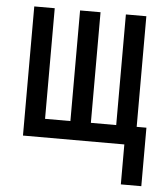

<svg xmlns="http://www.w3.org/2000/svg" viewBox="-51 -575 678 785"><g transform="rotate(5 288.0 -183.0)"><path d="M558 164V-76H518V-530H434V-76H330V-530H246V-76H142V-530H58V0H474V164Z"/></g></svg>

Font: Iosevka SS01 Extended
Style: Regular
Weight: 400
Width: 7
Monospace: yes
Designer: Belleve Invis
Foundry: Belleve Invis
Version: Version 3.4.7; ttfautohint (v1.8.3)